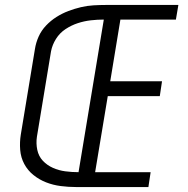

<svg xmlns="http://www.w3.org/2000/svg" viewBox="-20 -755 760 775"><path d="M287 0H579L588 -60H364L415 -367H625L634 -427H425L466 -676H690L700 -735H409Q383 -735 357.5 -733.5Q332 -732 306.5 -726Q281 -720 256 -710.5Q231 -701 208 -686.5Q185 -672 166 -652Q147 -632 136 -607.5Q125 -583 121 -557L64 -212Q59 -181 61.5 -150Q64 -119 78 -93Q92 -67 115 -48.5Q138 -30 166 -19Q194 -8 225 -4Q256 0 287 0ZM297 -60Q270 -60 243.5 -63.5Q217 -67 193.5 -77.5Q170 -88 153 -106Q136 -124 130.5 -150Q125 -176 129 -203L186 -548Q191 -574 206 -598Q221 -622 244.5 -637.5Q268 -653 294 -661.5Q320 -670 346.5 -673Q373 -676 399 -676Z"/></svg>

Font: Iosevka Sparkle Light Oblique
Style: Regular
Weight: 300
Italic angle: -9°
Designer: Belleve Invis
Foundry: Belleve Invis
Version: Version 4.5.0; ttfautohint (v1.8.3)